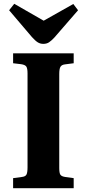

<svg xmlns="http://www.w3.org/2000/svg" viewBox="-20 -991 457 1011"><path d="M49 0V-53L94 -59Q114 -61 119.5 -72Q125 -83 125 -110V-605Q125 -631 118.5 -640.5Q112 -650 91 -653L49 -658V-710H368V-658L322 -652Q305 -650 298.5 -639.5Q292 -629 292 -601V-106Q292 -80 298 -71Q304 -62 324 -59L368 -53V0ZM208 -760Q192 -760 179 -768Q166 -776 148 -796L28 -937L55 -971L210 -882L366 -970L391 -937L266 -793Q251 -777 238.5 -768.5Q226 -760 208 -760Z"/></svg>

Font: Literata 36pt
Style: Bold
Weight: 700
Designer: Latin by Veronika Burian and Jose Scaglione. Greek by Irene Vlachou. Cyrillic by Vera Evstafieva.
Foundry: TypeTogether
Version: Version 3.002